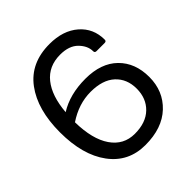

<svg xmlns="http://www.w3.org/2000/svg" viewBox="-197 -862 1007 1007"><g transform="rotate(-45 306.5 -358.5)"><path d="M535 -523H475Q462 -523 462 -535Q462 -575 427.5 -610Q393 -645 327 -645Q241 -645 192 -584Q143 -523 134 -411Q215 -462 331 -462Q447 -462 511 -399Q575 -336 575 -231.5Q575 -127 504 -60Q433 7 308 7Q183 7 110.5 -91Q38 -189 38 -357Q38 -525 112 -624.5Q186 -724 327 -724Q427 -724 487.5 -671.5Q548 -619 548 -535Q548 -523 535 -523ZM131 -339Q133 -212 180.5 -143Q228 -74 310.5 -74Q393 -74 439 -118.5Q485 -163 485 -235Q485 -307 438 -350.5Q391 -394 302 -394Q213 -394 131 -339Z"/></g></svg>

Font: Sanchez
Style: Regular
Weight: 400
Designer: Daniel Hernández
Foundry: LatinoType
Version: Version 1.001